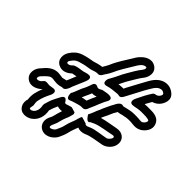

<svg xmlns="http://www.w3.org/2000/svg" viewBox="-192 -967 1203 1203"><g transform="rotate(45 409.5 -365.5)"><path d="M352 -296C358 -312 366 -326 371 -338L377 -352C378 -353 378 -356 380 -360C392 -359 402 -361 415 -366C414 -363 413 -360 411 -356L403 -339C397 -326 393 -314 388 -303C374 -302 365 -299 352 -296ZM428 -269C436 -288 441 -301 449 -318L456 -336C466 -357 472 -376 481 -390C481 -390 507 -428 460 -428C442 -428 424 -422 414 -421C411 -421 408 -419 405 -417C390 -408 382 -408 377 -411C375 -412 349 -429 340 -396C338 -388 334 -380 331 -371L326 -359C307 -326 298 -287 285 -268C285 -268 282 -214 317 -232C320 -233 325 -235 327 -236L336 -239C353 -243 379 -255 402 -253C414 -252 424 -260 428 -269ZM287 -151C299 -147 310 -145 326 -148C318 -126 314 -106 308 -85C307 -79 301 -70 296 -58C281 -22 296 13 326 25C371 43 417 5 429 -26C434 -38 442 -53 447 -73L454 -100C458 -114 465 -130 471 -147C486 -140 506 -140 526 -147L543 -154C550 -157 556 -158 564 -160C589 -167 623 -171 652 -177C685 -184 719 -215 721 -255C723 -296 688 -322 646 -314C608 -306 569 -302 528 -290C529 -293 531 -297 533 -302L541 -319C550 -335 555 -351 562 -365L570 -379C573 -383 574 -386 577 -391C582 -391 591 -392 597 -394L607 -397C622 -400 644 -405 659 -405H676C695 -405 726 -394 759 -414C778 -426 817 -463 795 -509C776 -550 726 -546 700 -546H681C674 -546 670 -546 661 -545C669 -560 677 -574 685 -588C700 -592 715 -601 727 -614C745 -634 769 -682 729 -713C707 -732 673 -742 637 -726C591 -705 573 -656 555 -626C536 -593 522 -563 505 -533L499 -520H492C486 -520 480 -519 475 -519C468 -519 466 -518 457 -517C464 -531 471 -544 478 -559L489 -578C506 -605 523 -638 540 -658C559 -681 574 -731 533 -757C492 -783 451 -753 434 -734L427 -727C419 -718 413 -707 407 -697C382 -656 351 -612 330 -561C325 -550 317 -537 308 -522C281 -519 263 -512 245 -507C219 -503 190 -497 166 -489C134 -478 114 -459 98 -434C79 -407 74 -357 116 -338C154 -320 188 -344 204 -360C214 -362 226 -364 236 -366C230 -352 223 -335 217 -320L211 -306C211 -305 211 -305 210 -304C194 -301 184 -297 180 -297C177 -297 153 -300 149 -301C95 -308 62 -267 46 -248L38 -239C18 -218 2 -167 41 -139C80 -112 125 -141 143 -160C129 -124 117 -91 123 -48C118 -34 116 -13 126 6C148 48 198 39 224 21C259 -3 274 -47 265 -94C270 -112 278 -133 287 -151ZM131 -208H129C116 -208 110 -199 104 -191C93 -179 76 -176 70 -180C68 -181 64 -192 75 -206L83 -214C103 -235 119 -253 141 -251C149 -250 168 -247 180 -247C206 -247 218 -255 221 -254C242 -250 252 -272 258 -287L263 -302C273 -327 284 -352 295 -377C297 -383 299 -385 302 -396C302 -396 317 -436 272 -426C262 -424 252 -420 244 -418L224 -415C211 -413 180 -409 171 -398C162 -387 146 -380 137 -384C135 -385 128 -392 138 -405C151 -423 160 -434 182 -441C203 -448 229 -454 253 -457C278 -460 292 -470 311 -472H318C329 -470 340 -478 344 -486C352 -501 366 -517 377 -541C396 -586 424 -627 450 -671C454 -679 460 -687 465 -694L472 -702C482 -714 500 -719 506 -715C508 -714 512 -704 501 -690C479 -663 460 -629 445 -603L434 -583L433 -582C418 -551 405 -523 388 -495C388 -495 370 -444 416 -458C437 -465 469 -468 494 -470H500C501 -470 504 -470 506 -469C526 -463 534 -481 541 -494L549 -509C567 -541 581 -572 598 -602C619 -638 634 -670 657 -680C675 -688 685 -684 696 -675C699 -672 704 -664 690 -648C682 -640 676 -637 667 -636C659 -635 652 -630 649 -625C630 -596 613 -563 599 -533C597 -529 594 -522 593 -519C593 -519 579 -480 622 -488C643 -492 662 -496 681 -496H700C735 -496 749 -491 750 -488C754 -480 746 -464 733 -456C720 -448 714 -455 676 -455H659C635 -455 611 -449 594 -445L583 -442C577 -440 575 -441 572 -442C547 -450 533 -416 526 -403L517 -387C508 -369 501 -354 495 -340L488 -322C485 -315 481 -308 479 -303L473 -287C468 -274 462 -261 456 -249C456 -249 481 -204 497 -221C501 -226 506 -227 512 -230L527 -237C562 -251 610 -256 656 -266C666 -268 671 -265 671 -257C670 -246 655 -228 642 -225C609 -218 555 -214 523 -200L507 -193C491 -188 488 -195 487 -197C487 -198 440 -212 440 -211C432 -195 429 -177 425 -166C420 -150 411 -132 406 -112L399 -85C396 -73 389 -62 382 -44C378 -33 359 -20 347 -21C329 -23 352 -59 356 -73C363 -98 367 -116 375 -135C383 -152 386 -165 390 -180C392 -186 390 -192 387 -198C387 -198 354 -208 353 -208C352 -208 340 -206 329 -202L318 -198C306 -194 302 -199 301 -201C301 -201 280 -245 257 -201C253 -193 249 -186 246 -180L238 -164C229 -147 222 -126 216 -103C215 -100 215 -98 215 -95C215 -92 214 -89 215 -87C222 -56 211 -31 196 -21C180 -10 172 -16 171 -18C168 -25 175 -39 174 -48C172 -64 170 -73 172 -84C178 -117 191 -145 205 -173C205 -173 226 -220 177 -209C169 -207 161 -207 154 -206C148 -206 140 -208 131 -208Z"/></g></svg>

Font: Dictator
Style: Stencil
Weight: 500
Version: Version MIL.1277